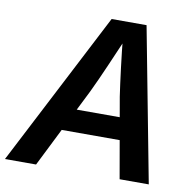

<svg xmlns="http://www.w3.org/2000/svg" viewBox="-104 -810 907 893"><g transform="rotate(10 350.0 -364.0)"><path d="M-23.4 0 352.1 -727.5H517.1L655.8 0H518.1L452.1 -378.4Q443.8 -434.6 434.6 -509Q425.3 -583.5 416 -677.7H444.8Q405.3 -585.9 373 -511.7Q340.8 -437.5 312.5 -378.4L123.5 0ZM155.3 -179.2 172.4 -284.2H553.7L536.6 -179.2Z"/></g></svg>

Font: Inter 17pt SemiBold
Style: Italic
Weight: 600
Italic angle: -9.3988°
Version: Version 4.001;git-66647c0bb